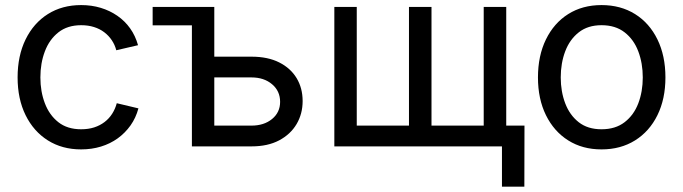

<svg xmlns="http://www.w3.org/2000/svg" viewBox="-20 -568 2650 745"><path d="M294.9 11.7Q221.2 11.7 165.8 -23.2Q110.4 -58.1 79.3 -121.1Q48.3 -184.1 48.3 -267.6Q48.3 -351.6 79.3 -415Q110.4 -478.5 165.8 -513.4Q221.2 -548.3 294.9 -548.3Q335.4 -548.3 370.8 -537.6Q406.2 -526.9 435.3 -506.8Q464.4 -486.8 484.9 -458Q505.4 -429.2 515.6 -392.6L431.2 -373Q425.8 -394 413.8 -411.9Q401.9 -429.7 384.5 -442.9Q367.2 -456.1 344.7 -463.1Q322.3 -470.2 294.9 -470.2Q241.7 -470.2 206.5 -442.4Q171.4 -414.6 154.1 -368.7Q136.7 -322.8 136.7 -267.6Q136.7 -212.9 154.1 -167.2Q171.4 -121.6 206.3 -94Q241.2 -66.4 294.9 -66.4Q322.8 -66.4 345.5 -73.7Q368.2 -81.1 385.7 -94.5Q403.3 -107.9 415.3 -126.7Q427.2 -145.5 433.1 -167.5L517.1 -147.5Q507.3 -110.8 486.6 -81.5Q465.8 -52.2 436.8 -31.2Q407.7 -10.3 371.8 0.7Q335.9 11.7 294.9 11.7Z M572.3 -469.7V-541H763.7V-469.7ZM798.3 -348.1H956.1Q1019 -348.1 1063.2 -325.9Q1107.4 -303.7 1130.9 -264.9Q1154.3 -226.1 1154.3 -175.8Q1154.3 -126.5 1130.9 -86.7Q1107.4 -46.9 1063.2 -23.4Q1019 0 956.1 0H724.6V-541H811.5V-80.6H955.6Q1004.4 -80.6 1035.6 -106.2Q1066.9 -131.8 1066.9 -172.9Q1066.9 -214.8 1035.6 -241.2Q1004.4 -267.6 955.6 -267.6H798.3Z M1277.3 -541H1364.3V-80.6H1566.9V-541H1654.3V-80.6H1856.9V-541H1944.3V0H1277.3ZM1927.7 156.2V0H1891.1V-80.6H2015.1L2014.6 156.2Z M2314 11.7Q2240.2 11.7 2184.8 -23.2Q2129.4 -58.1 2098.4 -121.1Q2067.4 -184.1 2067.4 -267.6Q2067.4 -351.6 2098.4 -415Q2129.4 -478.5 2184.8 -513.4Q2240.2 -548.3 2314 -548.3Q2388.2 -548.3 2444.1 -513.4Q2500 -478.5 2531 -415Q2562 -351.6 2562 -267.6Q2562 -184.1 2531 -121.1Q2500 -58.1 2444.1 -23.2Q2388.2 11.7 2314 11.7ZM2314 -66.4Q2368.2 -66.4 2403.8 -94Q2439.5 -121.6 2456.8 -167.2Q2474.1 -212.9 2474.1 -267.6Q2474.1 -322.3 2456.8 -368.4Q2439.5 -414.6 2403.8 -442.4Q2368.2 -470.2 2314 -470.2Q2260.7 -470.2 2225.6 -442.4Q2190.4 -414.6 2173.1 -368.7Q2155.8 -322.8 2155.8 -267.6Q2155.8 -212.9 2173.1 -167.2Q2190.4 -121.6 2225.3 -94Q2260.3 -66.4 2314 -66.4Z"/></svg>

Font: Inter 17pt
Style: Regular
Weight: 400
Version: Version 4.001;git-66647c0bb